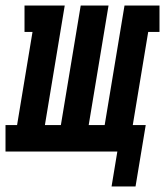

<svg xmlns="http://www.w3.org/2000/svg" viewBox="-62 -550 599 697"><path d="M343 127 364 0H-42V-96H0L56 -434H27V-530H173L101 -96H159L231 -530H332L260 -96H318L390 -530H517V-434H476L420 -96H467L430 127Z"/></svg>

Font: Iosevka Slab Oblique
Style: Bold
Weight: 700
Italic angle: -9°
Monospace: yes
Designer: Belleve Invis
Foundry: Belleve Invis
Version: Version 11.1.1; ttfautohint (v1.8.3)